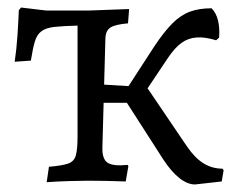

<svg xmlns="http://www.w3.org/2000/svg" viewBox="-20 -480 638 510"><path d="M104 4 110 -37Q145 -40 161 -45.5Q177 -51 181.5 -67.5Q186 -84 186 -118V-412Q147 -411 124.5 -408.5Q102 -406 90 -397Q78 -388 72.5 -369.5Q67 -351 62 -319L19 -316Q24 -349 26.5 -387.5Q29 -426 30 -453L36 -460L103 -452H215L323 -456L320 -418Q286 -415 273.5 -407Q261 -399 260 -379L252 -89Q251 -58 265.5 -48Q280 -38 319 -42L321 -39L314 2Q292 1 262 0.5Q232 0 215 0Q196 0 162.5 1Q129 2 104 4ZM498 10Q478 10 456.5 -7Q435 -24 414 -56L317 -207H211V-258L342 -250L354 -272L476 -92Q497 -61 520 -46.5Q543 -32 571 -32L574 -28L569 2ZM343 -202 305 -226 390 -357Q416 -396 438 -418Q460 -440 484.5 -449Q509 -458 542 -458Q554 -446 559 -426Q564 -406 562 -380L554 -373Q525 -382 502.5 -380.5Q480 -379 462 -366Q444 -353 426 -326Z"/></svg>

Font: Alegreya
Style: Regular
Weight: 400
Designer: Juan Pablo del Peral
Foundry: Huerta Tipografica
Version: Version 2.009